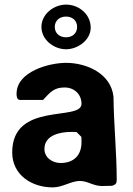

<svg xmlns="http://www.w3.org/2000/svg" viewBox="-20 -807 576 834"><path d="M33 -145C33 -46 119 7 209 7C252 7 289 -21 327 -21C361 -21 385 1 423 1C430 1 460 0 467 0C482 -5 487 -10 487 -25C487 -144 474 -269 473 -387C462 -488 356 -534 267 -534C193 -534 52 -496 52 -400C52 -392 52 -373 67 -373H167C201 -410 217 -427 261 -427C302 -427 334 -398 334 -356C334 -278 33 -368 33 -145ZM173 -160C173 -221 243 -234 289 -234C296 -234 313 -234 313 -233L333 -213C334 -213 334 -196 334 -189C334 -132 300 -99 243 -99C209 -99 173 -121 173 -160ZM160 -690C160 -634 214 -593 267 -593C317 -593 374 -632 374 -687C374 -745 323 -787 267 -787C214 -787 160 -746 160 -690ZM218 -690C218 -718 239 -735 267 -735C294 -735 315 -718 315 -690C315 -662 294 -645 267 -645C239 -645 218 -662 218 -690Z"/></svg>

Font: Asimov Print
Style: C
Weight: 500
Designer: Google
Version: Version 2.000980: 2014